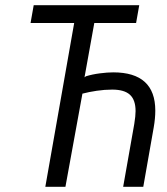

<svg xmlns="http://www.w3.org/2000/svg" viewBox="-20 -715 640 735"><path d="M97 -627 109 -695H513L501 -627H341L303.5 -419L309 -423Q333 -430.5 362 -434.2Q391 -438 413.5 -438Q574.5 -438 574.5 -291.5Q574.5 -262 568.5 -227.5L528.5 0H451.5L494 -240.5Q499 -271.5 499 -289.5Q499 -332.5 477.5 -352.2Q456 -372 409.5 -372Q380.5 -372 350.2 -367.5Q320 -363 295.5 -356.5L230.5 0H153.5L264 -627Z"/></svg>

Font: JuliaMono Light
Style: Italic
Weight: 300
Italic angle: -9°
Monospace: yes
Designer: cormullion
Foundry: corm
Version: Version 0.054; ttfautohint (v1.8.4)